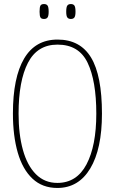

<svg xmlns="http://www.w3.org/2000/svg" viewBox="-20 -921 570 951"><path d="M264 10Q190 10 141 -36Q92 -82 68 -165Q44 -248 44 -359Q44 -537 99.5 -631Q155 -725 265 -725Q377 -725 431 -636Q485 -547 485 -358Q485 -183 427 -86.5Q369 10 264 10ZM264 -15Q360 -15 408.5 -107Q457 -199 457 -358Q457 -520 414 -610Q371 -700 265 -700Q165 -700 118.5 -610Q72 -520 72 -358Q72 -256 93.5 -178.5Q115 -101 158 -58Q201 -15 264 -15ZM331 -827Q319 -827 313.5 -834.5Q308 -842 308 -863Q308 -886 313.5 -893.5Q319 -901 331 -901Q343 -901 348.5 -893.5Q354 -886 354 -863Q354 -842 348.5 -834.5Q343 -827 331 -827ZM198 -827Q185 -827 180.5 -834.5Q176 -842 176 -863Q176 -886 180.5 -893.5Q185 -901 198 -901Q210 -901 215.5 -893.5Q221 -886 221 -863Q221 -842 215.5 -834.5Q210 -827 198 -827Z"/></svg>

Font: Noto Serif Myanmar ExtraCondensed Thin
Style: Regular
Weight: 100
Width: 2
Designer: Ben Mitchell and the Monotype Design Team
Foundry: Monotype Imaging Inc.
Version: Version 2.106; ttfautohint (v1.8.4.7-5d5b)